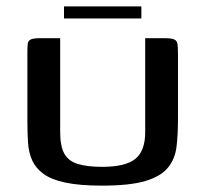

<svg xmlns="http://www.w3.org/2000/svg" viewBox="-20 -580 645 603"><path d="M539 -206Q539 -159 534.5 -120Q530 -81 507.5 -53.5Q485 -26 436.5 -11.5Q388 3 300 3Q230 3 185.5 -6.5Q141 -16 116.5 -34Q92 -52 81 -76.5Q70 -101 68 -132.5Q66 -164 66 -199V-410Q66 -431 67 -441.5Q68 -452 76.5 -456Q85 -460 105 -460H169V-165Q169 -121 182 -97.5Q195 -74 224.5 -65Q254 -56 301 -56Q374 -56 405 -81Q436 -106 436 -165V-460H499Q519 -460 527.5 -456Q536 -452 537.5 -441.5Q539 -431 539 -410ZM181 -522V-560H424V-522Z"/></svg>

Font: Genos Thin Medium
Style: Regular
Weight: 500
Version: Version 1.010